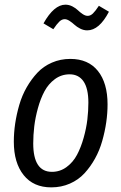

<svg xmlns="http://www.w3.org/2000/svg" viewBox="-20 -789 519 821"><path d="M353 -659.2Q337.4 -659.2 322.8 -666.7Q308.1 -674.3 298.6 -683.1Q289.1 -691.9 277.6 -699.5Q266.1 -707 256.8 -707Q244.6 -707 233.9 -696.8Q223.1 -686.5 208 -664.1L166 -689Q210.9 -769 259.8 -769Q275.4 -769 289.8 -761.5Q304.2 -753.9 313.2 -745.1Q322.3 -736.3 333.5 -728.8Q344.7 -721.2 355 -721.2Q366.7 -721.2 377.2 -731.2Q387.7 -741.2 402.8 -764.2L445.8 -738.8Q404.3 -659.2 353 -659.2ZM199.2 12.2Q123 12.2 81.1 -40.3Q39.1 -92.8 39.1 -183.1Q39.1 -221.2 44.9 -260.7Q50.8 -300.3 62.5 -340.6Q74.2 -380.9 94.2 -415.8Q114.3 -450.7 139.9 -478Q165.5 -505.4 201.9 -521.2Q238.3 -537.1 280.8 -537.1Q357.4 -537.1 398.7 -485.6Q439.9 -434.1 439.9 -342.8Q439.9 -305.2 434.3 -266.1Q428.7 -227.1 417.2 -186.5Q405.8 -146 386.2 -110.8Q366.7 -75.7 341.1 -47.9Q315.4 -20 278.8 -3.9Q242.2 12.2 199.2 12.2ZM202.1 -54.2Q236.8 -54.2 264.6 -74.7Q292.5 -95.2 309.3 -127Q326.2 -158.7 337.6 -199.5Q349.1 -240.2 353.5 -277.6Q357.9 -314.9 357.9 -350.1Q357.9 -410.6 337.2 -440.9Q316.4 -471.2 277.8 -471.2Q242.7 -471.2 214.8 -450.7Q187 -430.2 170.2 -398.7Q153.3 -367.2 142.1 -326.4Q130.9 -285.6 126.5 -248.5Q122.1 -211.4 122.1 -175.8Q122.1 -54.2 202.1 -54.2Z"/></svg>

Font: Fira Sans Compressed Book
Style: Italic
Weight: 350
Width: 3
Italic angle: -8°
Designer: Carrois Corporate & Edenspiekermann AG
Foundry: Carrois Corporate GbR & Edenspiekermann AG
Version: Version 4.203;PS 004.203;hotconv 1.0.88;makeotf.lib2.5.64775